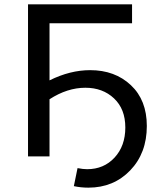

<svg xmlns="http://www.w3.org/2000/svg" viewBox="-20 -720 743 884"><path d="M208 -613V-350Q303 -397 395 -397Q509 -397 582.5 -328Q656 -259 656 -140Q656 -15 579.5 64.5Q503 144 387 144Q352 144 320 137L337 54Q362 59 381 59Q458 59 507.5 5.5Q557 -48 557 -133Q557 -218 505 -267Q453 -316 373 -316Q290 -316 208 -263V0H109V-700H588V-613Z"/></svg>

Font: false
Style: Regular
Weight: 500
Designer: Julieta Ulanovsky
Foundry: Julieta Ulanovsky
Version: Version 7.222;hotconv 1.0.109;makeotfexe 2.5.65596